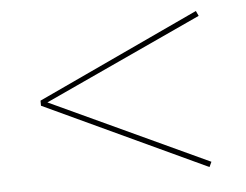

<svg xmlns="http://www.w3.org/2000/svg" viewBox="-38 -475 626 489"><g transform="rotate(-5 275.0 -230.5)"><path d="M485 -417 82 -231 485 -44 479 -31 65 -224V-237L479 -430Z"/></g></svg>

Font: EauTestInfant Thin
Style: Italic
Weight: 250
Italic angle: -12°
Designer: Christian Thalmann (Catharsis Fonts)
Version: Version 0.001;PS 000.001;hotconv 1.0.88;makeotf.lib2.5.64775